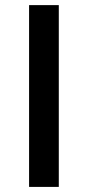

<svg xmlns="http://www.w3.org/2000/svg" viewBox="-20 -734 345 754"><path d="M94.2 0V-713.9H210.9V0Z"/></svg>

Font: f0_32663          
Style: Regular
Weight: 600
Foundry: Ascender Corporation
Version: Version 1.10